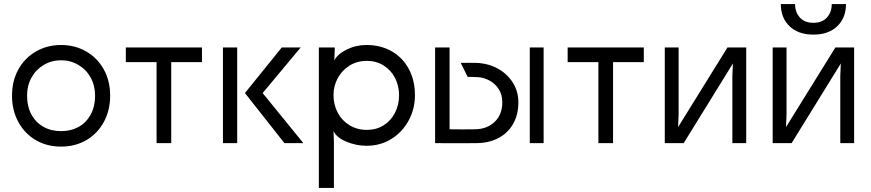

<svg xmlns="http://www.w3.org/2000/svg" viewBox="-20 -703 4280 943"><path d="M113 -233Q113 -180 134.5 -140.5Q156 -101 193.5 -80Q231 -59 280 -59Q329 -59 366.5 -80Q404 -101 425.5 -140.5Q447 -180 447 -233Q447 -283 425 -322.5Q403 -362 364.5 -384.5Q326 -407 280 -407Q234 -407 195.5 -384.5Q157 -362 135 -322.5Q113 -283 113 -233ZM39 -233Q39 -306 70.5 -362.5Q102 -419 157 -450.5Q212 -482 280 -482Q348 -482 403 -450.5Q458 -419 489.5 -362.5Q521 -306 521 -233Q521 -161 490 -104Q459 -47 404.5 -15Q350 17 280 17Q210 17 155.5 -15Q101 -47 70 -104Q39 -161 39 -233Z M749 0V-398H598V-470H972V-398H821V0Z M1145 -470V0H1075V-470ZM1364 -470H1457L1270 -246L1470 0H1377L1183 -246Z M1940 -235Q1940 -282 1920 -320.5Q1900 -359 1864 -381.5Q1828 -404 1782 -404Q1734 -404 1697 -381Q1660 -358 1639 -319.5Q1618 -281 1618 -235Q1618 -189 1638.5 -150Q1659 -111 1696.5 -88Q1734 -65 1782 -65Q1828 -65 1864 -87.5Q1900 -110 1920 -149Q1940 -188 1940 -235ZM2018 -235Q2018 -169 1987.5 -112Q1957 -55 1903 -21Q1849 13 1780 13Q1729 13 1680.5 -7.5Q1632 -28 1618 -60L1620 -8V220H1546V-470H1624V-458L1622 -406Q1637 -437 1682.5 -459.5Q1728 -482 1780 -482Q1850 -482 1904 -451Q1958 -420 1988 -364Q2018 -308 2018 -235Z M2314 -68Q2372 -69 2409.5 -104.5Q2447 -140 2447 -201Q2447 -239 2429 -266Q2411 -293 2384 -307.5Q2357 -322 2328 -324Q2298 -326 2277 -325L2243 -394Q2282 -395 2323 -394Q2381 -391 2427 -365Q2473 -339 2499.5 -296Q2526 -253 2526 -201Q2526 -141 2501 -96Q2476 -51 2430 -26Q2384 -1 2323 0Q2220 1 2117 0V-470H2188V-68Q2250 -67 2314 -68ZM2650 -470V0H2582V-470Z M2919 0V-398H2768V-470H3142V-398H2991V0Z M3645 0H3577V-330L3581 -424L3598 -421L3338 0H3245V-470H3313V-140L3309 -46L3292 -49L3553 -470H3645Z M4175 0H4107V-330L4111 -424L4128 -421L3868 0H3775V-470H3843V-140L3839 -46L3822 -49L4083 -470H4175ZM3815 -683H3885Q3885 -643 3908.5 -617Q3932 -591 3975 -591Q4018 -591 4041.5 -617Q4065 -643 4065 -683H4135Q4135 -615 4092 -574Q4049 -533 3975 -533Q3901 -533 3858 -574Q3815 -615 3815 -683Z"/></svg>

Font: Kreadon
Style: Regular
Weight: 400
Designer: kohakuno
Foundry: StudioGnu
Version: Version 1.000;Glyphs 3.1.2 (3151)